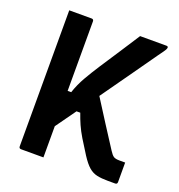

<svg xmlns="http://www.w3.org/2000/svg" viewBox="-127 -807 854 914"><g transform="rotate(20 300.0 -350.0)"><path d="M69 -700H182Q193 -700 193 -689V-337H211Q225 -379 247 -417.5Q269 -456 297 -499Q327 -544 362.5 -599Q398 -654 428 -700H561Q570 -700 570 -693Q570 -689 566 -681.5Q562 -674 539 -643Q510 -601 457.5 -527.5Q405 -454 343 -366Q378 -310 414.5 -253.5Q451 -197 487 -141Q499 -122 508.5 -116Q518 -110 538 -110H567V-11Q567 0 556 0H520Q487 0 464 -5Q441 -10 422 -26.5Q403 -43 381 -77Q354 -119 336 -149Q318 -179 306.5 -205Q295 -231 285 -260H266Q230 -210 193 -158V0H80Q69 0 69 -11Z"/></g></svg>

Font: Recursive Mn Lnr St SmB
Style: Regular
Weight: 600
Monospace: yes
Version: Version 1.079;hotconv 1.0.112;makeotfexe 2.5.65598; ttfautoh